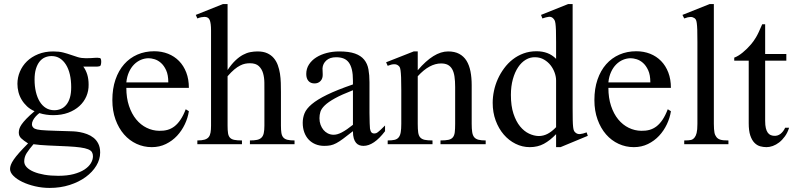

<svg xmlns="http://www.w3.org/2000/svg" viewBox="-20 -715 3933 952"><path d="M481.9 -407.7Q481.9 -405.3 481 -398.7Q480 -392.1 477.5 -388.7Q475.1 -386.7 470.9 -386Q466.8 -385.3 461.9 -384.8Q456.5 -384.3 450.2 -384.8H393.1Q405.8 -367.7 412.6 -345.5Q419.4 -323.2 419.4 -295.4Q419.9 -264.6 408.2 -237.3Q396.5 -210 373.8 -189.2Q351.1 -168.5 318.4 -156.2Q285.6 -144 243.7 -144Q226.6 -144 209.5 -146.5Q192.4 -148.9 175.3 -154.3Q165.5 -147 156.7 -137.2Q147.9 -127.4 143.1 -117.4Q138.2 -107.4 138.4 -97.9Q138.7 -88.4 146 -81.5Q148.9 -78.6 153.1 -76.7Q157.2 -74.7 164.6 -73Q171.9 -71.3 183.6 -70.1Q195.3 -68.8 213.6 -68.1Q231.9 -67.4 258.1 -66.4Q284.2 -65.4 320.3 -64.5Q329.1 -64.5 344 -63.7Q358.9 -63 376.5 -59.8Q394 -56.6 411.6 -50Q429.2 -43.5 443.8 -32Q458.5 -20.5 467.5 -2.4Q476.6 15.6 476.6 41.5Q476.6 75.2 457.5 106.7Q438.5 138.2 404.8 162.8Q371.1 187.5 325.4 202.1Q279.8 216.8 226.1 216.8Q189 216.8 153.6 208.5Q118.2 200.2 90.8 187Q63.5 173.8 46.6 157Q29.8 140.1 29.8 123Q29.8 113.3 33.9 102.1Q38.1 90.8 48.1 76.2Q58.1 61.5 75.4 42Q92.8 22.5 119.1 -3.9Q96.7 -18.1 85 -29.3Q73.2 -40.5 73.2 -57.6Q73.2 -66.4 75.9 -75.9Q78.6 -85.4 86.9 -97.7Q95.2 -109.9 110.6 -126Q126 -142.1 151.4 -163.6Q129.9 -172.9 114 -187.7Q98.1 -202.6 87.4 -220.5Q76.7 -238.3 71.5 -258.5Q66.4 -278.8 66.4 -299.3Q66.4 -330.6 78.6 -359.6Q90.8 -388.7 113.5 -410.9Q136.2 -433.1 169.4 -446.5Q202.6 -460 244.1 -460Q272.9 -460 293.5 -454.6Q314 -449.2 331.3 -443.1Q348.6 -437 366.2 -431.6Q383.8 -426.3 406.7 -426.3Q421.9 -426.3 431.9 -427Q441.9 -427.7 449.2 -428.2Q456.5 -428.7 462.4 -428.7Q468.8 -428.7 475.6 -427.2Q481.9 -425.8 481.9 -407.7ZM333 -282.7Q333 -317.4 326.4 -345.7Q319.8 -374 307.1 -394.3Q294.4 -414.6 276.6 -425.8Q258.8 -437 235.8 -437Q218.3 -437 202.9 -430.4Q187.5 -423.8 176 -409.4Q164.6 -395 158 -373Q151.4 -351.1 151.4 -320.3Q151.4 -287.1 158 -259.3Q164.6 -231.4 177 -211.2Q189.5 -190.9 207.5 -179.7Q225.6 -168.5 249 -168.5Q266.6 -168.5 282 -175Q297.4 -181.6 308.8 -195.6Q320.3 -209.5 326.7 -231Q333 -252.4 333 -282.7ZM440.9 59.6Q440.9 47.9 435.8 39.3Q430.7 30.8 416.7 25.1Q402.8 19.5 378.7 16.1Q354.5 12.7 315.9 10.7Q260.7 8.3 218.3 6.3Q175.8 4.4 146 0Q125 24.4 112.5 43.7Q100.1 63 100.1 85.4Q100.1 101.1 112.3 114Q124.5 127 147 136.5Q169.4 146 200.4 151.4Q231.4 156.7 269 156.7Q313 156.7 345.2 148.2Q377.4 139.6 398.7 125.7Q419.9 111.8 430.4 94.5Q440.9 77.1 440.9 59.6Z M916.5 -163.6Q911.6 -130.9 896.5 -98.9Q881.3 -66.9 857.9 -41.7Q834.5 -16.6 802.7 -1Q771 14.6 732.4 14.6Q692.9 14.6 657.2 -1.7Q621.6 -18.1 595 -48.6Q568.4 -79.1 552.7 -122.3Q537.1 -165.5 537.1 -218.8Q537.1 -275.4 552.5 -320.3Q567.9 -365.2 595.5 -396.5Q623 -427.7 661.1 -444.3Q699.2 -460.9 744.6 -460.9Q781.7 -460.9 813.2 -448.5Q844.7 -436 867.7 -412.6Q890.6 -389.2 903.6 -355.5Q916.5 -321.8 916.5 -279.3H606.4Q606.4 -229.5 619.6 -189.9Q632.8 -150.4 655.3 -123Q677.7 -95.7 707.3 -81.3Q736.8 -66.9 769.5 -66.4Q791.5 -65.9 810.3 -71Q829.1 -76.2 845.2 -88.6Q861.3 -101.1 875.2 -121.8Q889.2 -142.6 900.9 -173.3ZM814.5 -306.6Q814.5 -343.8 803.7 -366.9Q793 -390.1 777.8 -403.3Q762.7 -416.5 746.1 -421.4Q729.5 -426.3 717.3 -426.3Q697.8 -426.3 679 -418.5Q660.2 -410.6 645 -395.5Q629.9 -380.4 619.6 -357.9Q609.4 -335.4 606.4 -306.6Z M1219.2 0V-18.6Q1240.7 -18.6 1254.4 -21.5Q1268.1 -24.4 1276.4 -32.5Q1284.7 -40.5 1287.8 -54.9Q1291 -69.3 1291 -91.8V-258.8Q1291 -280.8 1290.8 -305.7Q1290.5 -330.6 1284.4 -351.8Q1278.3 -373 1263.4 -387.2Q1248.5 -401.4 1219.2 -401.4Q1208 -401.4 1196 -399.2Q1184.1 -397 1170.7 -390.1Q1157.2 -383.3 1141.8 -370.6Q1126.5 -357.9 1108.4 -336.9V-91.8Q1108.4 -69.3 1110.6 -54.9Q1112.8 -40.5 1120.1 -32.5Q1127.4 -24.4 1141.6 -21.5Q1155.8 -18.6 1179.7 -18.6V0H958.5V-18.6Q980.5 -18.6 993.9 -22.5Q1007.3 -26.4 1014.4 -34.9Q1021.5 -43.5 1023.9 -57.4Q1026.4 -71.3 1026.4 -91.8V-564Q1026.4 -599.1 1020 -615.2Q1013.7 -631.3 993.7 -631.3Q987.3 -631.3 978.3 -629.6Q969.2 -627.9 958.5 -623.5L950.7 -641.1L1085.4 -694.8H1108.4V-367.7Q1127.9 -397 1147 -415Q1166 -433.1 1184.6 -443.1Q1203.1 -453.1 1221.2 -456.5Q1239.3 -460 1256.8 -460Q1285.2 -460 1304.7 -451.2Q1324.2 -442.4 1337.2 -427.2Q1350.1 -412.1 1357.4 -392.1Q1364.7 -372.1 1368.2 -349.9Q1371.6 -327.6 1372.3 -304.2Q1373 -280.8 1373 -258.8V-91.8Q1373 -70.3 1375.2 -56.2Q1377.4 -42 1384.5 -33.7Q1391.6 -25.4 1404.8 -22Q1418 -18.6 1440.4 -18.6V0Z M1889.2 -64.5Q1834 8.3 1782.2 8.3Q1771.5 8.3 1762 4.9Q1752.4 1.5 1745.4 -6.8Q1738.3 -15.1 1734.1 -29.1Q1730 -43 1730 -64.5Q1700.7 -41.5 1681.4 -27.1Q1662.1 -12.7 1647.2 -4.9Q1632.3 2.9 1618.9 5.6Q1605.5 8.3 1587.9 8.3Q1564 8.3 1544.4 0.2Q1524.9 -7.8 1510.7 -22.7Q1496.6 -37.6 1488.8 -58.8Q1481 -80.1 1481 -106Q1481 -130.9 1490 -153.3Q1499 -175.8 1525.9 -198.5Q1552.7 -221.2 1601.6 -245.1Q1650.4 -269 1730 -296.4V-314.9Q1730 -347.2 1724.9 -369.1Q1719.7 -391.1 1709.5 -405Q1699.2 -418.9 1683.6 -425Q1668 -431.2 1646.5 -431.2Q1615.7 -431.2 1598.1 -415.3Q1580.6 -399.4 1579.1 -376.5L1580.1 -347.2Q1581.1 -326.2 1569.6 -313.7Q1558.1 -301.3 1539.6 -301.3Q1520 -301.3 1509.3 -313.7Q1498.5 -326.2 1498.5 -348.1Q1498.5 -374.5 1512 -395.3Q1525.4 -416 1548.1 -430.4Q1570.8 -444.8 1600.3 -452.4Q1629.9 -460 1662.1 -460Q1710.4 -460 1740 -449.5Q1769.5 -439 1785.6 -419.2Q1801.8 -399.4 1806.9 -371.1Q1812 -342.8 1812 -307.6V-155.3Q1812 -124 1813 -104Q1814 -84 1814.5 -77.1Q1816.9 -64 1821.8 -58.6Q1826.7 -53.2 1835.9 -53.2Q1840.3 -53.2 1844.2 -54.4Q1848.1 -55.7 1853.5 -59.6Q1858.9 -63.5 1867.2 -71.3Q1875.5 -79.1 1889.2 -92.8ZM1730 -267.6Q1673.3 -245.6 1640.4 -227.3Q1607.4 -209 1590.3 -192.4Q1573.2 -175.8 1568.6 -160.4Q1564 -145 1564 -128.9Q1564 -111.3 1569.3 -96.7Q1574.7 -82 1583.7 -71Q1592.8 -60.1 1605.2 -53.7Q1617.7 -47.4 1631.8 -46.9Q1650.9 -45.9 1675 -58.6Q1699.2 -71.3 1730 -96.2Z M2164.1 0V-18.6Q2189 -18.6 2203.4 -21.7Q2217.8 -24.9 2225.3 -33.9Q2232.9 -43 2234.9 -59.1Q2236.8 -75.2 2236.8 -101.1V-283.7Q2236.8 -314 2233.4 -336.2Q2230 -358.4 2221.7 -372.6Q2213.4 -386.7 2200.2 -393.6Q2187 -400.4 2167 -400.4Q2138.7 -400.4 2109.6 -384.8Q2080.6 -369.1 2051.3 -336.9V-101.1Q2051.3 -74.7 2053.5 -58.6Q2055.7 -42.5 2063.5 -33.7Q2071.3 -24.9 2085.7 -21.7Q2100.1 -18.6 2124.5 -18.6V0H1902.3V-18.6Q1923.3 -18.6 1936.5 -21.7Q1949.7 -24.9 1957 -34.2Q1964.4 -43.5 1967 -59.6Q1969.7 -75.7 1969.7 -101.1V-267.6Q1969.7 -307.6 1968.8 -330.6Q1967.8 -353.5 1966.1 -365.7Q1964.4 -377.9 1961.7 -382.3Q1959 -386.7 1955.1 -389.6Q1939 -403.8 1902.3 -388.7L1894.5 -406.2L2031.2 -460H2051.3V-366.7Q2130.9 -460 2201.7 -460Q2234.4 -460 2256.8 -448Q2279.3 -436 2293 -414.1Q2306.6 -392.1 2312.7 -361.3Q2318.8 -330.6 2318.8 -293V-101.1Q2318.8 -76.2 2321.3 -60.1Q2323.7 -43.9 2331.1 -34.9Q2338.4 -25.9 2352.1 -22.2Q2365.7 -18.6 2388.2 -18.6V0Z M2759.3 14.6H2737.3V-49.8Q2707.5 -18.6 2676.8 -2Q2646 14.6 2606.9 14.6Q2569.8 14.6 2536.4 -2Q2502.9 -18.6 2477.8 -47.9Q2452.6 -77.1 2437.7 -117.4Q2422.9 -157.7 2422.9 -205.1Q2422.9 -233.9 2429.2 -264.2Q2435.5 -294.4 2448.2 -322.8Q2460.9 -351.1 2479.5 -376.2Q2498 -401.4 2522 -420.2Q2545.9 -439 2575.7 -450Q2605.5 -460.9 2640.1 -460.9Q2669.4 -460.9 2693.6 -451.9Q2717.8 -442.9 2737.3 -423.3V-506.3Q2737.3 -543.5 2736.6 -564.9Q2735.8 -586.4 2734.1 -598.4Q2732.4 -610.4 2729.5 -615.2Q2726.6 -620.1 2722.2 -624.5Q2713.9 -632.8 2701.4 -631.6Q2689 -630.4 2669.4 -623.5L2662.6 -641.1L2796.9 -694.8H2819.3V-177.2Q2819.3 -141.1 2819.8 -119.4Q2820.3 -97.7 2821.8 -85Q2823.2 -72.3 2826.2 -66.4Q2829.1 -60.5 2834.5 -56.6Q2843.3 -49.3 2856.2 -50.3Q2869.1 -51.3 2888.7 -58.6L2894.5 -41.5ZM2737.3 -315.9Q2737.3 -334.5 2730.2 -354.5Q2723.1 -374.5 2710 -391.4Q2696.8 -408.2 2677.7 -419.4Q2658.7 -430.7 2634.3 -431.2Q2609.4 -432.1 2587.4 -419.2Q2565.4 -406.2 2549.1 -381.8Q2532.7 -357.4 2522.9 -322.3Q2513.2 -287.1 2513.2 -244.1Q2513.2 -189.9 2525.9 -151.4Q2538.6 -112.8 2558.6 -88.4Q2578.6 -64 2603 -52.5Q2627.4 -41 2650.9 -40.5Q2674.3 -40.5 2695.3 -51.5Q2716.3 -62.5 2737.3 -84.5Z M3306.6 -163.6Q3301.8 -130.9 3286.6 -98.9Q3271.5 -66.9 3248 -41.7Q3224.6 -16.6 3192.9 -1Q3161.1 14.6 3122.6 14.6Q3083 14.6 3047.4 -1.7Q3011.7 -18.1 2985.1 -48.6Q2958.5 -79.1 2942.9 -122.3Q2927.2 -165.5 2927.2 -218.8Q2927.2 -275.4 2942.6 -320.3Q2958 -365.2 2985.6 -396.5Q3013.2 -427.7 3051.3 -444.3Q3089.4 -460.9 3134.8 -460.9Q3171.9 -460.9 3203.4 -448.5Q3234.9 -436 3257.8 -412.6Q3280.8 -389.2 3293.7 -355.5Q3306.6 -321.8 3306.6 -279.3H2996.6Q2996.6 -229.5 3009.8 -189.9Q3022.9 -150.4 3045.4 -123Q3067.9 -95.7 3097.4 -81.3Q3127 -66.9 3159.7 -66.4Q3181.6 -65.9 3200.4 -71Q3219.2 -76.2 3235.4 -88.6Q3251.5 -101.1 3265.4 -121.8Q3279.3 -142.6 3291 -173.3ZM3204.6 -306.6Q3204.6 -343.8 3193.8 -366.9Q3183.1 -390.1 3168 -403.3Q3152.8 -416.5 3136.2 -421.4Q3119.6 -426.3 3107.4 -426.3Q3087.9 -426.3 3069.1 -418.5Q3050.3 -410.6 3035.2 -395.5Q3020 -380.4 3009.8 -357.9Q2999.5 -335.4 2996.6 -306.6Z M3372.6 0V-18.6Q3395 -18.6 3405.8 -21Q3416.5 -23.4 3424.3 -33.7Q3427.2 -37.6 3429.7 -42.7Q3432.1 -47.9 3434.1 -55.7Q3436 -63.5 3437 -74.5Q3438 -85.4 3438 -101.1V-506.8Q3438 -544.9 3437.3 -566.9Q3436.5 -588.9 3434.8 -600.6Q3433.1 -612.3 3430.7 -616.7Q3428.2 -621.1 3424.3 -624.5Q3419.9 -627.4 3415 -629.2Q3410.2 -630.9 3404.3 -630.9Q3398.4 -630.9 3390.6 -629.2Q3382.8 -627.4 3372.6 -623.5L3363.8 -641.1L3498.5 -694.8H3519.5V-101.1Q3519.5 -86.4 3520.3 -75.9Q3521 -65.4 3522.5 -57.9Q3523.9 -50.3 3526.4 -45.2Q3528.8 -40 3532.2 -35.6Q3535.6 -31.2 3540 -28.1Q3544.4 -24.9 3551 -22.7Q3557.6 -20.5 3567.6 -19.5Q3577.6 -18.6 3591.8 -18.6V0Z M3892.6 -81.5Q3884.8 -56.6 3871.6 -38.6Q3858.4 -20.5 3843.3 -8.8Q3828.1 2.9 3811.8 8.8Q3795.4 14.6 3780.8 14.6Q3764.6 14.6 3749 10.3Q3733.4 5.9 3720.7 -7.1Q3708 -20 3700.2 -43.2Q3692.4 -66.4 3692.4 -104V-414.1H3620.6V-429.2Q3640.6 -436.5 3662.8 -454.8Q3685.1 -473.1 3704.1 -495.6Q3710.9 -503.9 3716.3 -511.2Q3721.7 -518.6 3728 -529.1Q3734.4 -539.6 3741.7 -555.2Q3749 -570.8 3759.3 -594.7H3773.9V-447.3H3878.9V-414.1H3773.9V-115.7Q3773.9 -93.8 3777.3 -79.6Q3780.8 -65.4 3786.9 -57.1Q3793 -48.8 3801 -45.4Q3809.1 -42 3818.4 -41.5Q3836.4 -40.5 3850.3 -51.5Q3864.3 -62.5 3873 -81.5Z"/></svg>

Font: Doulos SIL Compact
Style: Regular
Weight: 400
Designer: Walt Agee, Victor Gaultney, Peter Martin, Debbi Hosken
Foundry: SIL International
Version: Version 4.110; 2011; Maintenance release ; LnSpcTght